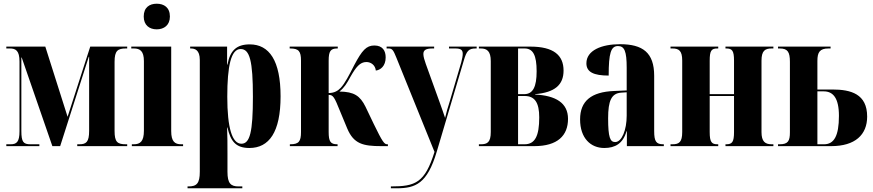

<svg xmlns="http://www.w3.org/2000/svg" viewBox="-20 -787 4701 1034"><path d="M14 0H192V-10H144C106 -10 95 -22 95 -82V-477H97L262 0H304L458 -481H460V-82C460 -22 444 -10 407 -10H396V0H665V-10H658C612 -10 597 -22 597 -82V-454C597 -514 614 -526 658 -526H665V-536H466L344 -158L224 -536H14V-526H33C65 -526 85 -514 85 -456V-80C85 -22 69 -10 37 -10H14Z M824 -629C863 -629 895 -651 895 -698C895 -747 863 -767 824 -767C785 -767 754 -747 754 -698C754 -651 785 -629 824 -629ZM690 0H966V-10H956C922 -10 902 -24 902 -81V-536H687V-526H701C734 -526 755 -512 755 -458V-83C755 -25 735 -10 700 -10H690Z M990 227H1285V217H1265C1223 217 1205 201 1205 138V40C1205 -7 1205 -53 1203 -100H1205C1222 -27 1249 10 1323 10C1429 10 1491 -75 1491 -268C1491 -461 1430 -548 1325 -548C1254 -548 1219 -515 1205 -439H1203V-536H1004V-526H1007C1029 -526 1056 -519 1056 -464V138C1056 201 1039 217 995 217H990ZM1280 -13C1230 -13 1204 -99 1204 -266C1204 -431 1224 -523 1276 -523C1325 -523 1342 -459 1342 -266C1342 -76 1326 -13 1280 -13Z M1541 0H1798V-10H1796C1760 -10 1750 -25 1750 -76V-276C1775 -276 1781 -263 1811 -189L1850 -95C1885 -12 1935 0 2034 0H2069V-10H2065C2050 -10 2040 -22 1993 -119L1948 -213C1919 -271 1887 -293 1808 -294C1835 -316 1848 -338 1867 -373C1897 -426 1919 -453 1953 -453C1978 -453 2001 -436 2004 -407C2029 -410 2057 -431 2057 -478C2057 -513 2041 -542 1996 -542C1953 -542 1930 -516 1888 -437C1859 -380 1838 -339 1815 -314C1799 -297 1779 -286 1750 -286V-460C1750 -511 1760 -526 1796 -526H1799V-536H1540V-526H1542C1589 -526 1601 -511 1601 -460V-76C1601 -25 1589 -10 1543 -10H1541Z M2085 217V227H2116C2218 227 2281 202 2332 30L2478 -462C2493 -513 2504 -526 2542 -526H2547V-536H2398V-526H2432C2462 -526 2472 -518 2472 -497C2472 -486 2469 -470 2464 -451L2400 -234C2391 -208 2384 -181 2377 -152C2370 -174 2360 -201 2347 -238L2273 -443C2266 -463 2260 -482 2260 -496C2260 -516 2272 -526 2309 -526H2318V-536H2062V-526H2073C2093 -526 2099 -515 2114 -478L2320 31C2268 198 2217 217 2085 217Z M2559 0H2857C2983 0 3039 -57 3039 -147C3039 -233 2973 -272 2862 -278V-280C2968 -289 3015 -330 3015 -407C3015 -490 2961 -536 2836 -536H2559V-526H2569C2602 -526 2623 -512 2623 -458V-76C2623 -20 2604 -10 2569 -10H2559ZM2803 -280H2770V-526H2805C2851 -526 2870 -489 2870 -403C2870 -319 2850 -280 2803 -280ZM2805 -10H2770V-270H2806C2860 -270 2884 -234 2884 -155C2884 -54 2861 -10 2805 -10Z M3234 10C3293 10 3335 -14 3354 -80H3356V0H3555V-10H3552C3514 -10 3503 -25 3503 -81V-379C3503 -504 3441 -549 3319 -549C3220 -549 3138 -516 3138 -446C3138 -399 3177 -380 3258 -380C3258 -501 3270 -539 3308 -539C3343 -539 3355 -511 3355 -422V-300L3287 -297C3164 -292 3104 -243 3104 -144C3104 -42 3162 10 3234 10ZM3293 -22C3266 -22 3255 -46 3255 -150C3255 -245 3273 -284 3325 -288L3355 -290V-164C3355 -88 3329 -22 3293 -22Z M3591 0H3848V-10H3844C3813 -10 3802 -21 3802 -76V-270H3933V-76C3933 -22 3923 -10 3891 -10H3887V0H4145V-10H4136C4100 -10 4081 -25 4081 -76V-460C4081 -514 4100 -526 4136 -526H4145V-536H3887V-526H3891C3923 -526 3933 -514 3933 -461V-280H3802V-460C3802 -514 3811 -526 3843 -526H3848V-536H3591V-526H3601C3636 -526 3654 -514 3654 -461V-76C3654 -21 3637 -10 3601 -10H3591Z M4170 0H4456C4585 0 4650 -61 4650 -159C4650 -281 4563 -305 4462 -305H4382V-459C4382 -506 4395 -526 4442 -526H4453V-536H4170V-526H4179C4222 -526 4234 -507 4234 -454V-74C4234 -28 4224 -10 4179 -10H4170ZM4418 -10H4382V-295H4416C4466 -295 4498 -260 4498 -163C4498 -54 4471 -10 4418 -10Z"/></svg>

Font: Noto Serif Display ExtraCondensed ExtraBold
Style: Regular
Weight: 800
Width: 2
Designer: Monotype Design Team
Foundry: Monotype Imaging Inc.
Version: Version 2.009